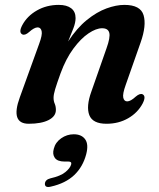

<svg xmlns="http://www.w3.org/2000/svg" viewBox="-20 -494 652 785"><path d="M71 -353.5Q55.5 -361.5 71 -391Q91 -428.5 130.8 -451.2Q170.5 -474 220.5 -474Q253 -474 271 -460.2Q289 -446.5 289 -420Q289 -402 280.2 -378.8Q271.5 -355.5 258.5 -324.5Q294.5 -379.5 335 -412.2Q375.5 -445 415.2 -459.5Q455 -474 488.5 -474Q554.5 -474 567 -432Q579.5 -390 555 -320.5L494 -147Q480.5 -109.5 484 -94.5Q487.5 -79.5 500 -79.5Q514 -79.5 535 -99Q552 -113.5 563 -108.5Q578.5 -100.5 563 -70.5Q543 -33 504 -10.5Q465 12 415.5 12Q359 12 345.2 -23.2Q331.5 -58.5 353.5 -119.5L415.5 -296.5Q431.5 -341 426.8 -359.8Q422 -378.5 397.5 -378.5Q373 -378.5 341.8 -357.5Q310.5 -336.5 280 -295.2Q249.5 -254 227.5 -194Q212 -151 205.5 -129.2Q199 -107.5 199 -94.5Q199 -80.5 203.8 -69.8Q208.5 -59 208.5 -44.5Q208.5 -18.5 178.8 -3.2Q149 12 97.5 12Q21.5 12 61 -96L140 -314.5Q154 -352 150.2 -367Q146.5 -382 134 -382Q120 -382 99 -363Q82 -348 71 -353.5ZM244 166.5Q215 166.5 204.2 151.5Q193.5 136.5 200 114Q206.5 88 230 71.5Q253.5 55 281.5 55Q313.5 55 328.2 75.5Q343 96 332.5 136.5Q319 188 283.5 221.8Q248 255.5 188 269Q163.5 275 163.5 257.5Q164.5 240.5 186.5 235Q227 226 247 209.8Q267 193.5 271 178Q274 166.5 260 166.5Z"/></svg>

Font: Fraunces 9pt S000 SemiBold
Style: Italic
Weight: 600
Italic angle: -16°
Version: Version 1.000; ttfautohint (v1.8.3)